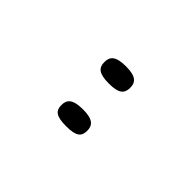

<svg xmlns="http://www.w3.org/2000/svg" viewBox="8 -911 426 426"><g transform="rotate(-45 221.0 -697.5)"><path d="M288 -657C305 -657 315 -666 315 -697C315 -729 305 -738 288 -738C270 -738 261 -729 261 -697C261 -666 270 -657 288 -657ZM153 -657C170 -657 180 -666 180 -697C180 -729 170 -738 153 -738C135 -738 127 -729 127 -697C127 -666 135 -657 153 -657Z"/></g></svg>

Font: Noto Serif Khmer ExtraCondensed ExtraLight
Style: Regular
Weight: 200
Width: 2
Designer: Danh Hong and the Monotype Design Team
Foundry: Monotype Imaging Inc.
Version: Version 2.004